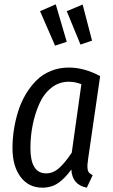

<svg xmlns="http://www.w3.org/2000/svg" viewBox="-20 -846 518 878"><path d="M234.9 -826.2 285.2 -654.8 231.9 -637.2 163.1 -794.9ZM357.9 -825.2 400.9 -660.2 348.1 -642.1 285.2 -794.9ZM294.9 -537.1Q364.7 -537.1 438 -498L382.8 -118.2Q380.4 -100.6 379.9 -92.3Q379.4 -84 380.6 -73.2Q381.8 -62.5 387.7 -56.2Q393.6 -49.8 403.8 -44.9L377 12.2Q310.1 -0.5 306.2 -70.8Q276.9 -30.3 246.1 -9Q215.3 12.2 173.8 12.2Q110.8 12.2 74 -37.1Q37.1 -86.4 37.1 -168.9Q37.1 -210.4 43.5 -252.2Q49.8 -293.9 62.7 -335.7Q75.7 -377.4 96.9 -413.6Q118.2 -449.7 145.8 -477.5Q173.3 -505.4 211.7 -521.2Q250 -537.1 294.9 -537.1ZM293.9 -472.2Q249.5 -472.2 214.6 -444.3Q179.7 -416.5 159.7 -371.1Q139.6 -325.7 129.4 -274.2Q119.1 -222.7 119.1 -168.9Q119.1 -53.2 190.9 -53.2Q223.1 -53.2 250.5 -77.6Q277.8 -102.1 308.1 -147.9L352.1 -460.9Q324.2 -472.2 293.9 -472.2Z"/></svg>

Font: Fira Sans Compressed Book
Style: Italic
Weight: 350
Width: 3
Italic angle: -8°
Designer: Carrois Corporate & Edenspiekermann AG
Foundry: Carrois Corporate GbR & Edenspiekermann AG
Version: Version 4.203;PS 004.203;hotconv 1.0.88;makeotf.lib2.5.64775